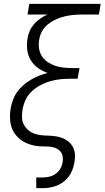

<svg xmlns="http://www.w3.org/2000/svg" viewBox="-20 -755 540 990"><path d="M167 215V160H202Q219 160 236.5 155.5Q254 151 268.5 140Q283 129 292 113Q301 97 303 80Q306 63 302 47Q298 31 286 20.5Q274 10 258.5 5.5Q243 1 226 0.5Q209 0 192 -0.5Q175 -1 159 -4Q143 -7 128 -12.5Q113 -18 99 -26Q85 -34 74 -45Q63 -56 54 -69Q45 -82 40 -97.5Q35 -113 33 -129Q31 -145 31.5 -162Q32 -179 35 -196Q39 -218 47 -240Q55 -262 68.5 -281Q82 -300 100.5 -316Q119 -332 139.5 -344Q160 -356 181.5 -364.5Q203 -373 225 -379Q199 -388 176 -404.5Q153 -421 138.5 -445Q124 -469 120.5 -498Q117 -527 122 -557Q125 -577 133.5 -596Q142 -615 156 -631Q170 -647 187.5 -659Q205 -671 224 -680H122L131 -735H499L490 -680H403Q381 -680 358.5 -678Q336 -676 313.5 -670.5Q291 -665 268.5 -655Q246 -645 227 -629.5Q208 -614 196.5 -593Q185 -572 182 -549Q178 -526 181.5 -504Q185 -482 196.5 -464.5Q208 -447 226 -435Q244 -423 264 -416Q284 -409 307 -406.5Q330 -404 353 -404H390L380 -349H343Q317 -349 291.5 -346.5Q266 -344 239.5 -336.5Q213 -329 188.5 -316Q164 -303 143.5 -283.5Q123 -264 111.5 -239Q100 -214 96 -188Q93 -169 93.5 -149.5Q94 -130 102.5 -113.5Q111 -97 124.5 -85Q138 -73 155.5 -66.5Q173 -60 192 -58Q211 -56 230.5 -55.5Q250 -55 269 -52Q288 -49 305 -42Q322 -35 335.5 -23Q349 -11 357 5.5Q365 22 366.5 41Q368 60 364 80Q360 108 347 134.5Q334 161 310.5 180Q287 199 258.5 207Q230 215 203 215Z"/></svg>

Font: Iosevka Term Curly Light
Style: Italic
Weight: 300
Italic angle: -9°
Designer: Belleve Invis
Foundry: Belleve Invis
Version: Version 32.3.0